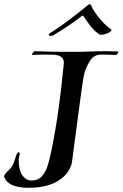

<svg xmlns="http://www.w3.org/2000/svg" viewBox="-36 -878 584 915"><path d="M99 17Q68 17 38.5 9.5Q9 2 -8 -19Q-11 -24 -13.5 -28.5Q-16 -33 -16 -37Q-16 -43 -12 -48Q-3 -60 5 -66.5Q13 -73 20.5 -84Q28 -95 35 -118Q37 -123 39 -130.5Q41 -138 44 -144Q48 -152 53 -152Q61 -152 57 -139Q56 -134 54.5 -127.5Q53 -121 53 -116Q53 -69 70 -43.5Q87 -18 114 -18Q148 -18 166 -40.5Q184 -63 193 -94.5Q202 -126 207 -151Q230 -262 243.5 -361.5Q257 -461 268 -574Q271 -604 241 -614Q231 -617 209 -617.5Q187 -618 167 -618Q152 -618 139.5 -617Q127 -616 122 -616H120Q117 -616 117 -619Q117 -623 122.5 -629Q128 -635 134 -634Q177 -632 214 -631.5Q251 -631 291 -631H341Q355 -631 392.5 -632.5Q430 -634 473 -634Q486 -634 499 -633.5Q512 -633 524 -633H525Q528 -633 528 -631Q528 -627 523 -621Q518 -615 514 -616Q494 -617 477 -617.5Q460 -618 446 -618Q414 -618 396 -592.5Q378 -567 367 -532Q363 -519 359 -491Q355 -463 350 -429L315 -167Q311 -133 307 -105.5Q303 -78 280 -49Q261 -27 232 -11Q203 5 162 12Q134 17 99 17ZM392 -858Q395 -858 398 -853Q410 -825 435.5 -793.5Q461 -762 492 -739Q498 -735 492.5 -729.5Q487 -724 476 -719.5Q465 -715 454.5 -713Q444 -711 440 -713Q417 -726 396 -753Q375 -780 362 -801Q359 -805 354 -802Q333 -785 304 -765Q275 -745 251 -730Q227 -715 218 -710Q212 -707 205 -707Q196 -707 196 -712Q198 -718 207 -723Q234 -740 266 -763Q298 -786 328.5 -810Q359 -834 381 -852Q387 -858 392 -858Z"/></svg>

Font: Tapestry
Style: Regular
Weight: 400
Designer: Robert E. Leuschke
Foundry: Robert E. Leuschke
Version: Version 1.010; ttfautohint (v1.8.4.7-5d5b)